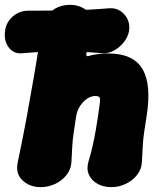

<svg xmlns="http://www.w3.org/2000/svg" viewBox="-86 -745 646 790"><path d="M82 25Q36 25 6.5 -3Q-23 -31 -13 -77Q8 -177 24 -264Q40 -351 55 -438.5Q70 -526 86 -626Q92 -670 124 -697.5Q156 -725 202 -725Q233 -725 257 -711.5Q281 -698 292 -675Q303 -652 295 -621Q285 -584 278.5 -565Q272 -546 270 -529Q268 -520 270 -516.5Q272 -513 277 -514Q286 -517 298.5 -519.5Q311 -522 326 -523.5Q341 -525 359 -525Q463 -525 500.5 -460.5Q538 -396 517 -265Q510 -223 506.5 -197Q503 -171 501.5 -146Q500 -121 498 -80Q497 -50 478.5 -26Q460 -2 431.5 11.5Q403 25 372 25Q340 25 315.5 11.5Q291 -2 280 -26Q269 -50 278 -80Q287 -110 292 -131.5Q297 -153 301 -171.5Q305 -190 308.5 -212Q312 -234 317 -265Q323 -304 325 -322Q327 -340 323 -345Q319 -350 306 -350Q289 -350 272.5 -339Q256 -328 243.5 -309Q231 -290 227 -265Q221 -223 217 -197Q213 -171 211.5 -146Q210 -121 208 -80Q207 -50 188.5 -26Q170 -2 141.5 11.5Q113 25 82 25ZM445 -618Q441 -594 424 -572Q407 -550 383 -537Q359 -524 334 -526Q171 -541 7 -526Q-30 -522 -50.5 -550.5Q-71 -579 -65 -618V-619Q-60 -655 -32.5 -678Q-5 -701 31 -701Q115 -701 198 -702.5Q281 -704 364 -711Q389 -713 409 -700Q429 -687 439 -665.5Q449 -644 445 -619Z"/></svg>

Font: Winky Sans Black
Style: Italic
Weight: 900
Italic angle: -8.97852°
Designer: Simon Atzbach
Foundry: typofactur
Version: Version 1.205